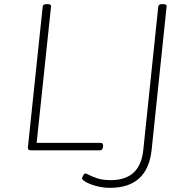

<svg xmlns="http://www.w3.org/2000/svg" viewBox="-20 -722 910 922"><path d="M508 180Q476 180 445 172Q414 164 394 153Q374 142 374 134Q374 132 379 121.5Q384 111 389 111Q395 111 409.5 119Q424 127 449.5 135Q475 143 512 143Q653 143 668 -1L740 -690Q741 -702 757 -702H765Q782 -702 780 -690L708 -1Q688 180 508 180ZM129 0Q112 0 114 -15L185 -690Q186 -702 202 -702H210Q227 -702 225 -690L156 -36H463Q476 -36 475 -22L474 -14Q473 0 458 0Z"/></svg>

Font: Asap Expanded Expanded Thin
Style: Italic
Weight: 100
Width: 7
Italic angle: -6°
Designer: Pablo Cosgaya
Foundry: Omnibus-Type
Version: Version 3.001; ttfautohint (v1.8.4.7-5d5b)